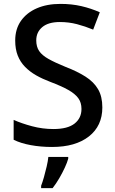

<svg xmlns="http://www.w3.org/2000/svg" viewBox="-20 -744 590 985"><path d="M505 -193Q505 -98 436 -44Q367 10 247 10Q189 10 137.5 0.5Q86 -9 50 -27V-129Q90 -111 144 -96.5Q198 -82 254 -82Q327 -82 362.5 -110Q398 -138 398 -185Q398 -218 381.5 -240.5Q365 -263 330.5 -282.5Q296 -302 238 -324Q198 -339 165.5 -357.5Q133 -376 108.5 -401Q84 -426 71 -459Q58 -492 58 -536Q58 -595 87.5 -637Q117 -679 169 -701.5Q221 -724 290 -724Q348 -724 397.5 -712.5Q447 -701 492 -681L458 -592Q417 -609 375 -620Q333 -631 287 -631Q228 -631 197 -605Q166 -579 166 -537Q166 -504 181 -482Q196 -460 229 -441.5Q262 -423 316 -401Q376 -378 418.5 -351Q461 -324 483 -286.5Q505 -249 505 -193ZM330 70Q325 89 312.5 116Q300 143 284 170.5Q268 198 250 221H191V209Q198 191 205.5 164.5Q213 138 219.5 110Q226 82 228 61H330Z"/></svg>

Font: Noto Sans Tangsa Medium
Style: Regular
Weight: 500
Version: Version 1.504